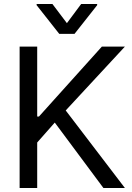

<svg xmlns="http://www.w3.org/2000/svg" viewBox="-20 -940 661 960"><path d="M78.1 -707H166V-357.4H174.8L489.3 -707H604.5L308.6 -387.7L604.5 0H497.1L253.9 -327.1L166 -227.5V0H78.1ZM314.5 -824.2 385.7 -919.9H465.8V-914.1L352.5 -770.5H276.4L163.1 -914.1V-919.9H242.2Z"/></svg>

Font: Pretendard Std
Style: Regular
Weight: 400
Designer: Base glyphs from Inter by Rasmus Andersson; Hangeul glyphs from Noto Sans CJK(Source Han Sans) by Jang Soo-young and Kan
Foundry: Kil Hyung-jin
Version: Version 1.309